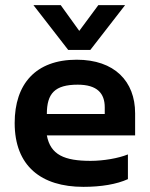

<svg xmlns="http://www.w3.org/2000/svg" viewBox="-20 -716 582 746"><path d="M245 -522H331L466 -696H362L288 -596L216 -696H110ZM304 10C373 10 433 0 477 -20V-116C440 -101 382 -91 332 -91C231 -91 176 -114 162 -190H505V-276C505 -400 425 -484 278 -484C118 -484 37 -389 37 -238C37 -71 140 10 304 10ZM162 -273C162 -353 193 -387 282 -387C358 -387 387 -353 387 -299V-273Z"/></svg>

Font: Kanit Medium
Style: Regular
Weight: 500
Designer: Katatrad Team
Foundry: CadsonDemak
Version: Version 1.000;PS 001.000;hotconv 1.0.88;makeotf.lib2.5.64775